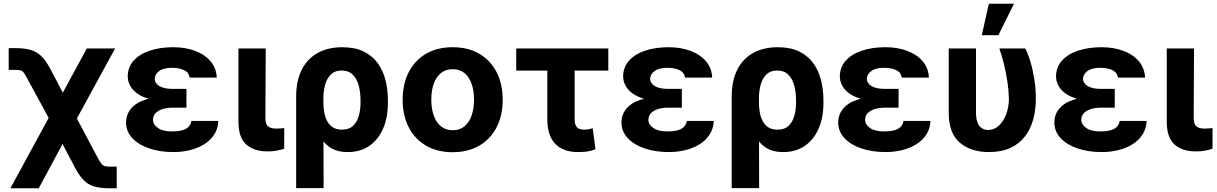

<svg xmlns="http://www.w3.org/2000/svg" viewBox="-20 -806 6530 1030"><path d="M35.7 204.1 288.9 -261.3H344.3L504.7 41.4Q516.3 62.9 524.4 72.9Q532.4 82.8 543.1 85.4Q553.7 87.9 573.2 87.9H606.1V204.1H573.2Q522.2 204.1 488.7 195.3Q455.3 186.4 431.2 162.9Q407 139.5 383.8 96.3L315.6 -33.6L187.9 204.1ZM285.5 -91.4 127.9 -381.8Q115.3 -405.5 107.6 -415.9Q99.9 -426.3 89.7 -428.8Q79.6 -431.2 59.4 -431.1H26.6V-547.9H59.4Q110.4 -548 143.9 -538.4Q177.3 -528.7 201.8 -504.8Q226.2 -480.9 249.4 -437.3L317 -309L445.7 -545.9H597.3L349.4 -91.4Z M870.6 -285.9H980.2V-228.3H903.4Q876.9 -228.3 853.3 -221.2Q829.8 -214.2 815.4 -200Q801 -185.8 800.7 -163.5Q800.8 -138.1 827 -119.5Q853.2 -100.9 902.4 -101Q952.9 -100.9 977.9 -115.2Q1002.9 -129.6 1006.7 -157.4H1151.3Q1149.6 -116.2 1129.6 -84.9Q1109.6 -53.6 1076.1 -32.6Q1042.6 -11.5 1000 -0.9Q957.4 9.8 910.3 9.8Q838.9 9.8 781.3 -9.6Q723.7 -28.9 690.2 -64.5Q656.6 -100 656.2 -148.6Q656.2 -177.6 668.8 -202.5Q681.4 -227.3 707.4 -246Q733.3 -264.7 773.9 -275.3Q814.5 -285.9 870.6 -285.9ZM980.2 -264.6H870.6Q818.1 -264.6 779.3 -275.6Q740.6 -286.5 715.4 -305.1Q690.1 -323.6 677.8 -347Q665.4 -370.4 665.1 -395.1Q665.4 -445.9 697 -480.9Q728.5 -515.9 783.6 -534.3Q838.7 -552.7 909.5 -552.7Q974 -552.7 1025.9 -533.5Q1077.8 -514.3 1109.1 -477.8Q1140.4 -441.4 1142.9 -389.8H997Q993.8 -416.9 967.9 -429.5Q942.1 -442.2 901.9 -442.4Q856.8 -442.2 833.6 -424.7Q810.4 -407.1 809.9 -383.4Q810.4 -359.1 834.9 -344.3Q859.4 -329.5 903.4 -329.3H980.2Z M1259.2 -545.9H1405.5L1403.7 -170.5Q1404.5 -138.3 1419.1 -127.2Q1433.7 -116.2 1461.5 -116.2Q1475.7 -116.2 1486 -117.2Q1496.4 -118.2 1504.7 -118.9V-8.2Q1486 -1.6 1463 2.4Q1439.9 6.4 1414.6 6.2Q1343.3 6.4 1301.3 -30.6Q1259.3 -67.6 1259.2 -152.9Z M1568.8 203.1V-288.5Q1569 -374.2 1599.3 -433.2Q1629.6 -492.1 1685.1 -522.4Q1740.6 -552.7 1816 -552.7Q1883.2 -552.7 1929.9 -530.2Q1976.7 -507.6 2005.6 -468.2Q2034.6 -428.7 2047.8 -377Q2060.9 -325.3 2060.9 -266.8V-257Q2061.4 -176.9 2035.5 -116.8Q2009.6 -56.8 1961.2 -23.5Q1912.9 9.8 1845.1 9.8Q1781.7 9.8 1742.6 -20.8Q1703.4 -51.5 1681.6 -106.2Q1659.8 -160.9 1647.5 -233L1714.8 -257.8Q1714.8 -233 1718.9 -207.1Q1722.9 -181.2 1733.7 -159.3Q1744.5 -137.3 1764.1 -123.9Q1783.7 -110.5 1814.3 -110.5Q1853.6 -110.5 1875.3 -132.3Q1897 -154 1905.7 -187.7Q1914.4 -221.5 1914.1 -257V-266.8Q1914.1 -310.4 1904.4 -346.9Q1894.7 -383.4 1872.4 -405.6Q1850.1 -427.7 1811.9 -427.7Q1776.7 -427.7 1755.1 -406.7Q1733.6 -385.7 1724.1 -350.8Q1714.6 -315.9 1714.8 -274.2L1716 203.1Z M2408.2 10.5Q2325.4 10.5 2265.2 -24.8Q2205 -60.1 2172.5 -123.4Q2140 -186.7 2140 -270.7Q2140 -355.3 2172.5 -418.7Q2205 -482.1 2265.2 -517.4Q2325.4 -552.7 2408.2 -552.7Q2491.2 -552.7 2551.4 -517.4Q2611.6 -482.1 2644.2 -418.7Q2676.8 -355.3 2676.8 -270.7Q2676.8 -186.7 2644.2 -123.4Q2611.6 -60.1 2551.4 -24.8Q2491.2 10.5 2408.2 10.5ZM2408.8 -107.4Q2446.7 -107.4 2472 -128.6Q2497.3 -149.8 2510.2 -187Q2523 -224.1 2523 -271.3Q2523 -319.1 2510.2 -356Q2497.3 -392.8 2472 -413.8Q2446.7 -434.8 2408.8 -434.8Q2370.8 -434.8 2345.2 -413.8Q2319.5 -392.8 2306.6 -356Q2293.8 -319.1 2293.8 -271.3Q2293.8 -224.1 2306.6 -187Q2319.5 -149.8 2345.2 -128.6Q2370.8 -107.4 2408.8 -107.4Z M3243.3 -545.9V-427.3H2749.3V-545.9ZM2916.1 -545.9H3062.8V-165.2Q3063.3 -144.1 3069.1 -132.2Q3075 -120.3 3085.6 -115.4Q3096.3 -110.5 3110.4 -110.4Q3127 -110.5 3137.2 -112.7Q3147.5 -114.9 3159.7 -117.8L3174.5 -5.7Q3152.1 3.6 3130.5 6.7Q3108.9 9.8 3080 9.8Q3002.5 9.8 2959.4 -33.7Q2916.3 -77.2 2916.1 -166.6Z M3528.3 -285.9H3637.9V-228.3H3561.1Q3534.6 -228.3 3511 -221.2Q3487.5 -214.2 3473.1 -200Q3458.7 -185.8 3458.4 -163.5Q3458.5 -138.1 3484.7 -119.5Q3510.9 -100.9 3560.2 -101Q3610.6 -100.9 3635.6 -115.2Q3660.6 -129.6 3664.5 -157.4H3809Q3807.3 -116.2 3787.3 -84.9Q3767.3 -53.6 3733.8 -32.6Q3700.3 -11.5 3657.7 -0.9Q3615.1 9.8 3568 9.8Q3496.6 9.8 3439 -9.6Q3381.4 -28.9 3347.9 -64.5Q3314.4 -100 3313.9 -148.6Q3313.9 -177.6 3326.5 -202.5Q3339.2 -227.3 3365.1 -246Q3391 -264.7 3431.6 -275.3Q3472.2 -285.9 3528.3 -285.9ZM3637.9 -264.6H3528.3Q3475.8 -264.6 3437.1 -275.6Q3398.3 -286.5 3373.1 -305.1Q3347.9 -323.6 3335.5 -347Q3323.1 -370.4 3322.9 -395.1Q3323.1 -445.9 3354.7 -480.9Q3386.2 -515.9 3441.3 -534.3Q3496.4 -552.7 3567.2 -552.7Q3631.7 -552.7 3683.6 -533.5Q3735.5 -514.3 3766.8 -477.8Q3798.1 -441.4 3800.6 -389.8H3654.7Q3651.5 -416.9 3625.6 -429.5Q3599.8 -442.2 3559.6 -442.4Q3514.6 -442.2 3491.4 -424.7Q3468.2 -407.1 3467.6 -383.4Q3468.2 -359.1 3492.6 -344.3Q3517.1 -329.5 3561.1 -329.3H3637.9Z M3905.2 203.1V-288.5Q3905.5 -374.2 3935.7 -433.2Q3966 -492.1 4021.5 -522.4Q4077.1 -552.7 4152.4 -552.7Q4219.6 -552.7 4266.4 -530.2Q4313.1 -507.6 4342 -468.2Q4371 -428.7 4384.2 -377Q4397.4 -325.3 4397.4 -266.8V-257Q4397.9 -176.9 4371.9 -116.8Q4346 -56.8 4297.7 -23.5Q4249.3 9.8 4181.5 9.8Q4118.2 9.8 4079 -20.8Q4039.8 -51.5 4018 -106.2Q3996.2 -160.9 3983.9 -233L4051.3 -257.8Q4051.3 -233 4055.3 -207.1Q4059.4 -181.2 4070.2 -159.3Q4081 -137.3 4100.5 -123.9Q4120.1 -110.5 4150.7 -110.5Q4190 -110.5 4211.7 -132.3Q4233.4 -154 4242.1 -187.7Q4250.8 -221.5 4250.5 -257V-266.8Q4250.5 -310.4 4240.8 -346.9Q4231.2 -383.4 4208.8 -405.6Q4186.5 -427.7 4148.3 -427.7Q4113.1 -427.7 4091.6 -406.7Q4070 -385.7 4060.5 -350.8Q4051.1 -315.9 4051.3 -274.2L4052.4 203.1Z M4690.9 -285.9H4800.5V-228.3H4723.7Q4697.2 -228.3 4673.6 -221.2Q4650.1 -214.2 4635.7 -200Q4621.3 -185.8 4621 -163.5Q4621.1 -138.1 4647.3 -119.5Q4673.5 -100.9 4722.8 -101Q4773.2 -100.9 4798.2 -115.2Q4823.2 -129.6 4827.1 -157.4H4971.6Q4969.9 -116.2 4949.9 -84.9Q4929.9 -53.6 4896.4 -32.6Q4862.9 -11.5 4820.3 -0.9Q4777.7 9.8 4730.6 9.8Q4659.2 9.8 4601.6 -9.6Q4544 -28.9 4510.5 -64.5Q4477 -100 4476.5 -148.6Q4476.5 -177.6 4489.1 -202.5Q4501.8 -227.3 4527.7 -246Q4553.6 -264.7 4594.2 -275.3Q4634.8 -285.9 4690.9 -285.9ZM4800.5 -264.6H4690.9Q4638.4 -264.6 4599.7 -275.6Q4560.9 -286.5 4535.7 -305.1Q4510.4 -323.6 4498.1 -347Q4485.7 -370.4 4485.4 -395.1Q4485.7 -445.9 4517.3 -480.9Q4548.8 -515.9 4603.9 -534.3Q4659 -552.7 4729.8 -552.7Q4794.3 -552.7 4846.2 -533.5Q4898.1 -514.3 4929.4 -477.8Q4960.7 -441.4 4963.2 -389.8H4817.3Q4814.1 -416.9 4788.2 -429.5Q4762.4 -442.2 4722.2 -442.4Q4677.1 -442.2 4654 -424.7Q4630.8 -407.1 4630.2 -383.4Q4630.8 -359.1 4655.2 -344.3Q4679.7 -329.5 4723.7 -329.3H4800.5Z M5069.5 -545.9H5215.8V-201.8Q5216 -166.4 5225 -146Q5234 -125.6 5248.7 -117.2Q5263.4 -108.8 5280.3 -108.6Q5314.8 -108.8 5339.9 -133.2Q5365 -157.6 5378.8 -196.3Q5392.6 -235 5392.4 -277.3Q5391.3 -320.8 5384.4 -367.1Q5377.4 -413.5 5366.4 -459.4Q5355.3 -505.4 5341 -545.9H5480.3Q5495.5 -516.1 5508.3 -472.9Q5521.1 -429.8 5529 -379.4Q5536.9 -329.1 5536.9 -277.3Q5536.9 -216.8 5522.5 -164.6Q5508.1 -112.3 5477.7 -73.1Q5447.4 -33.9 5399.6 -12.1Q5351.8 9.8 5285 9.8Q5187.6 9.8 5128.3 -41.4Q5069 -92.6 5069.5 -203.1ZM5246.9 -617 5284.8 -785.9H5419.5L5335.9 -617Z M5850.6 -285.9H5960.2V-228.3H5883.4Q5856.8 -228.3 5833.3 -221.2Q5809.8 -214.2 5795.4 -200Q5781 -185.8 5780.7 -163.5Q5780.8 -138.1 5807 -119.5Q5833.2 -100.9 5882.4 -101Q5932.9 -100.9 5957.9 -115.2Q5982.9 -129.6 5986.7 -157.4H6131.2Q6129.6 -116.2 6109.6 -84.9Q6089.6 -53.6 6056.1 -32.6Q6022.6 -11.5 5980 -0.9Q5937.4 9.8 5890.2 9.8Q5818.8 9.8 5761.3 -9.6Q5703.7 -28.9 5670.2 -64.5Q5636.6 -100 5636.1 -148.6Q5636.1 -177.6 5648.8 -202.5Q5661.4 -227.3 5687.4 -246Q5713.3 -264.7 5753.9 -275.3Q5794.4 -285.9 5850.6 -285.9ZM5960.2 -264.6H5850.6Q5798 -264.6 5759.3 -275.6Q5720.6 -286.5 5695.4 -305.1Q5670.1 -323.6 5657.8 -347Q5645.4 -370.4 5645.1 -395.1Q5645.4 -445.9 5677 -480.9Q5708.5 -515.9 5763.6 -534.3Q5818.7 -552.7 5889.5 -552.7Q5954 -552.7 6005.9 -533.5Q6057.8 -514.3 6089.1 -477.8Q6120.4 -441.4 6122.9 -389.8H5977Q5973.7 -416.9 5947.9 -429.5Q5922.1 -442.2 5881.8 -442.4Q5836.8 -442.2 5813.6 -424.7Q5790.4 -407.1 5789.8 -383.4Q5790.4 -359.1 5814.9 -344.3Q5839.4 -329.5 5883.4 -329.3H5960.2Z M6239.2 -545.9H6385.4L6383.7 -170.5Q6384.5 -138.3 6399.1 -127.2Q6413.7 -116.2 6441.5 -116.2Q6455.7 -116.2 6466 -117.2Q6476.4 -118.2 6484.7 -118.9V-8.2Q6466 -1.6 6443 2.4Q6419.9 6.4 6394.6 6.2Q6323.2 6.4 6281.2 -30.6Q6239.3 -67.6 6239.2 -152.9Z"/></svg>

Font: Inter V
Style: 
Weight: 400
Designer: Rasmus Andersson
Foundry: rsms
Version: Version 4.000;git-a3f224843